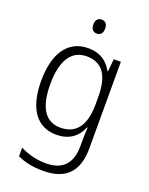

<svg xmlns="http://www.w3.org/2000/svg" viewBox="-175 -819 891 1148"><g transform="rotate(20 270.5 -245.0)"><path d="M268 -730C243 -730 230 -713 230 -686C230 -658 243 -641 267 -641C292 -641 305 -658 305 -686C305 -713 293 -730 268 -730ZM252 -542C122 -542 52 -437 52 -262C52 -84 124 10 246 10C324 10 378 -27 405 -94H409C407 -64 406 -35 406 -8V24C406 133 354 192 247 192C184 192 128 176 82 152V207C127 228 179 240 246 240C397 240 461 160 461 18V-532H416L408 -452H405C375 -507 328 -542 252 -542ZM259 -493C365 -493 406 -417 406 -287V-241C406 -126 368 -38 255 -38C160 -38 110 -113 110 -262C110 -407 158 -493 259 -493Z"/></g></svg>

Font: Noto Sans Malayalam SemiCondensed Light
Style: Regular
Weight: 300
Width: 4
Designer: Jelle Bosma - Monotype Design Team
Foundry: Monotype Imaging Inc.
Version: Version 2.104